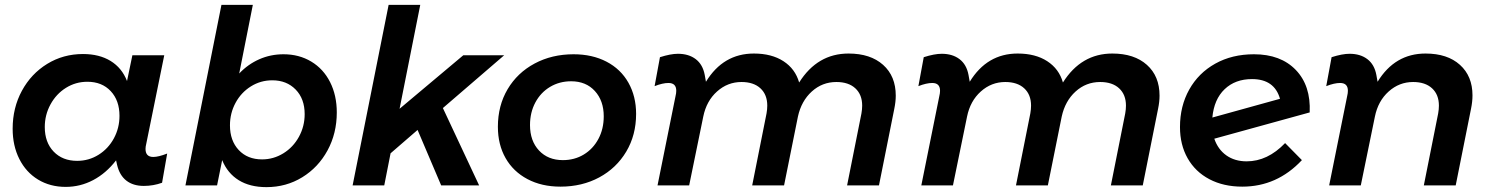

<svg xmlns="http://www.w3.org/2000/svg" viewBox="-20 -762 6121 789"><path d="M32 -233Q32 -319 70 -389Q108 -459 174 -499.5Q240 -540 321 -540Q388 -540 434.5 -511.5Q481 -483 502 -429L524 -535H655L581 -171Q578 -159 578 -150Q578 -117 610 -117Q631 -117 667 -131L646 -11Q610 2 571 2Q527 2 499 -20Q471 -42 461 -85L457 -103Q416 -50 363 -22Q310 6 250 6Q186 6 136.5 -24Q87 -54 59.5 -108.5Q32 -163 32 -233ZM471 -286Q471 -349 435 -387.5Q399 -426 339 -426Q291 -426 251 -401Q211 -376 187.5 -333Q164 -290 164 -240Q164 -177 200.5 -139Q237 -101 297 -101Q345 -101 385 -126Q425 -151 448 -193.5Q471 -236 471 -286Z M1364 -300Q1364 -214 1326 -144Q1288 -74 1222 -33.5Q1156 7 1075 7Q1007 7 961 -21.5Q915 -50 893 -104L872 0H742L890 -742H1019L963 -460Q999 -498 1045.5 -518.5Q1092 -539 1145 -539Q1209 -539 1259 -509Q1309 -479 1336.5 -424.5Q1364 -370 1364 -300ZM925 -247Q925 -184 961 -145.5Q997 -107 1057 -107Q1104 -107 1144.5 -132Q1185 -157 1208.5 -200Q1232 -243 1232 -293Q1232 -356 1195 -394Q1158 -432 1099 -432Q1051 -432 1011 -407Q971 -382 948 -339.5Q925 -297 925 -247Z M2052 -535 1800 -318 1949 0H1793L1696 -228L1585 -132L1559 0H1429L1577 -742H1707L1622 -315L1884 -535Z M2594 -294Q2594 -207 2553.5 -139Q2513 -71 2442.5 -33Q2372 5 2283 5Q2206 5 2147.5 -26Q2089 -57 2057.5 -112.5Q2026 -168 2026 -241Q2026 -328 2066 -395.5Q2106 -463 2177 -501Q2248 -539 2337 -539Q2414 -539 2472.5 -508.5Q2531 -478 2562.5 -422Q2594 -366 2594 -294ZM2158 -248Q2158 -183 2195 -143.5Q2232 -104 2293 -104Q2341 -104 2379 -127Q2417 -150 2439 -191Q2461 -232 2461 -284Q2461 -348 2424.5 -388Q2388 -428 2327 -428Q2279 -428 2240.5 -405Q2202 -382 2180 -341Q2158 -300 2158 -248Z M3661 -369Q3661 -344 3655 -315L3592 0H3461L3520 -296Q3523 -313 3523 -328Q3523 -373 3495 -399Q3467 -425 3417 -425Q3359 -425 3316 -386Q3273 -347 3259 -283L3202 0H3071L3130 -296Q3133 -313 3133 -328Q3133 -373 3105 -399Q3077 -425 3027 -425Q2970 -425 2926.5 -386Q2883 -347 2870 -283L2812 0H2682L2756 -367Q2759 -379 2759 -389Q2759 -421 2727 -421Q2703 -421 2670 -408L2692 -527Q2736 -541 2766 -541Q2810 -541 2839 -519Q2868 -497 2876 -454L2881 -426Q2952 -542 3078 -542Q3151 -542 3199.5 -510.5Q3248 -479 3264 -423Q3339 -542 3467 -542Q3557 -542 3609 -495.5Q3661 -449 3661 -369Z M4745 -369Q4745 -344 4739 -315L4676 0H4545L4604 -296Q4607 -313 4607 -328Q4607 -373 4579 -399Q4551 -425 4501 -425Q4443 -425 4400 -386Q4357 -347 4343 -283L4286 0H4155L4214 -296Q4217 -313 4217 -328Q4217 -373 4189 -399Q4161 -425 4111 -425Q4054 -425 4010.5 -386Q3967 -347 3954 -283L3896 0H3766L3840 -367Q3843 -379 3843 -389Q3843 -421 3811 -421Q3787 -421 3754 -408L3776 -527Q3820 -541 3850 -541Q3894 -541 3923 -519Q3952 -497 3960 -454L3965 -426Q4036 -542 4162 -542Q4235 -542 4283.5 -510.5Q4332 -479 4348 -423Q4423 -542 4551 -542Q4641 -542 4693 -495.5Q4745 -449 4745 -369Z M5362 -300 4970 -192Q4985 -148 5019.5 -123.5Q5054 -99 5103 -99Q5189 -99 5261 -174L5330 -104Q5228 5 5085 5Q5008 5 4950 -25.5Q4892 -56 4860.5 -111.5Q4829 -167 4829 -240Q4829 -326 4867 -394Q4905 -462 4974 -500.5Q5043 -539 5133 -539Q5243 -539 5305 -474.5Q5367 -410 5362 -300ZM5240 -356Q5217 -437 5125 -437Q5056 -437 5012.5 -395.5Q4969 -354 4962 -279Z M5516 -367Q5519 -379 5519 -389Q5519 -421 5487 -421Q5463 -421 5430 -408L5452 -527Q5496 -541 5526 -541Q5570 -541 5599 -519Q5628 -497 5636 -454L5641 -426Q5712 -542 5838 -542Q5928 -542 5979.5 -495.5Q6031 -449 6031 -370Q6031 -344 6025 -315L5962 0H5831L5890 -296Q5893 -313 5893 -328Q5893 -373 5865 -399Q5837 -425 5787 -425Q5730 -425 5686.5 -386Q5643 -347 5630 -283L5572 0H5442Z"/></svg>

Font: TypoPRO Montserrat Alternates
Style: Italic
Weight: 500
Italic angle: -11.3°
Designer: Julieta Ulanovsky
Foundry: Julieta Ulanovsky
Version: Version 6.001